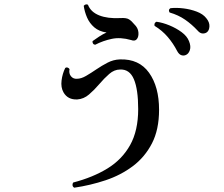

<svg xmlns="http://www.w3.org/2000/svg" viewBox="-20 -826 1040 892"><path d="M325 46Q318 42 317 35Q316 28 320 22Q412 -2 479.5 -43.5Q547 -85 584.5 -152Q622 -219 622 -319Q622 -411 602 -458Q582 -505 538 -503Q511 -503 487.5 -482.5Q464 -462 441 -435Q418 -408 393.5 -387Q369 -366 339 -364Q295 -362 275 -397Q262 -420 266 -452Q270 -484 283 -510Q288 -514 294 -512Q300 -510 303 -505Q299 -485 309.5 -472Q320 -459 337 -460Q357 -460 380 -473.5Q403 -487 428 -504Q453 -521 480 -535Q507 -549 537 -550Q626 -553 672.5 -488Q719 -423 719 -316Q719 -224 686 -160Q653 -96 597 -54Q541 -12 470.5 11.5Q400 35 325 46ZM422 -618Q415 -619 412 -624Q409 -629 410 -635Q422 -644 440.5 -656Q459 -668 475 -675Q440 -680 418 -699Q396 -718 384.5 -744.5Q373 -771 369 -799Q373 -804 379 -805.5Q385 -807 389 -803Q402 -770 441 -754.5Q480 -739 539 -742Q567 -744 579.5 -736Q592 -728 604 -713Q621 -697 623 -676.5Q625 -656 616 -644.5Q607 -633 589 -640Q540 -654 499.5 -645.5Q459 -637 422 -618ZM842 -570Q832 -566 821.5 -570Q811 -574 803 -589Q785 -624 759.5 -654Q734 -684 698 -706Q695 -720 707 -725Q736 -721 767.5 -708Q799 -695 824 -676.5Q849 -658 858 -635Q868 -611 862 -593Q856 -575 842 -570ZM941 -676Q933 -670 921 -670.5Q909 -671 898 -684Q871 -713 840 -734.5Q809 -756 768 -768Q760 -781 772 -788Q800 -791 832.5 -787Q865 -783 894 -772Q923 -761 938 -742Q954 -723 953 -703.5Q952 -684 941 -676Z"/></svg>

Font: Zen Old Mincho SemiBold
Style: Regular
Weight: 600
Version: Version 1.500